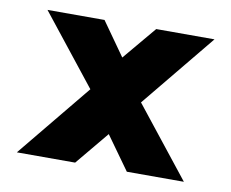

<svg xmlns="http://www.w3.org/2000/svg" viewBox="-58 -556 723 600"><g transform="rotate(10 303.5 -256.5)"><path d="M379 -29 303 -135 215 -29H30L222 -263L47 -484H228L303 -378L392 -484H577L385 -250L560 -29Z"/></g></svg>

Font: Catamaran
Style: Regular
Weight: 900
Designer: Pria Ravichandran
Version: Version 1.001;PS 001.000;hotconv 1.0.70;makeotf.lib2.5.58329